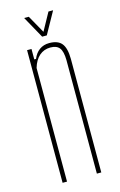

<svg xmlns="http://www.w3.org/2000/svg" viewBox="-115 -789 523 839"><g transform="rotate(-15 146.5 -369.5)"><path d="M60 0V-600H80V-553H88Q98 -578 116.8 -591.5Q135.5 -605 161 -605Q200 -605 217.2 -584Q234.5 -563 235 -514V0H215V-514Q214.5 -552.5 202 -568.8Q189.5 -585 161 -585Q132 -585 111 -566.8Q90 -548.5 80 -514V0ZM139 -640 84 -739H105L150 -659L194 -739H215L160 -640Z"/></g></svg>

Font: Big Shoulders Display SC Thin
Style: Regular
Weight: 100
Designer: Patric King
Foundry: XO Type Co
Version: Version 2.002